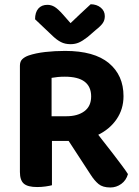

<svg xmlns="http://www.w3.org/2000/svg" viewBox="-20 -857 643 887"><path d="M218.3 -320H287.1Q338.4 -320 369.8 -343.1Q401.1 -366.3 401.1 -411.5Q401.1 -456.5 371 -479.6Q340.8 -502.7 279.4 -502.7Q262.3 -502.7 247.3 -501.3Q232.2 -499.8 218.3 -497.3ZM299.9 -205.9H72V-553.3Q72 -572.9 82.9 -583.5Q93.9 -594.2 112.1 -600.6Q144.6 -611.7 188.9 -616.8Q233.2 -621.8 281 -621.8Q415.2 -621.8 482.9 -565.5Q550.6 -509.2 550.6 -412.9Q550.6 -352.5 518.2 -305.7Q485.9 -258.8 429.7 -232.3Q373.5 -205.9 299.9 -205.9ZM274.2 -241.1 404.5 -272.5Q428.3 -241.1 453.3 -209.4Q478.3 -177.8 501 -148.2Q523.7 -118.6 542.1 -94Q560.6 -69.4 571.1 -52.7Q562.9 -23.7 540.2 -7.3Q517.4 9.1 489.9 9.1Q454.5 9.1 435.3 -6.8Q416.1 -22.8 399.2 -49.4ZM72 -260.5H220V-1.3Q210.4 1.4 191.2 4.3Q172 7.1 151.5 7.1Q108.2 7.1 90.1 -8.6Q72 -24.4 72 -62.5ZM305.9 -750.1Q328.6 -771.7 352.3 -794.2Q376 -816.8 398.9 -837.4Q426.9 -837.1 445.5 -821.8Q464.2 -806.4 464.2 -782.4Q464.2 -764 454.9 -750.4Q445.7 -736.8 422.6 -718.7L385.3 -686.4Q361.5 -667.9 344.3 -660.4Q327 -652.9 305.9 -652.9Q280.3 -652.9 261.3 -662.8Q242.4 -672.7 225 -689.3L142 -768Q142 -799.8 157 -817.3Q172.1 -834.7 199.1 -834.7Q216.5 -834.7 232 -825.5Q247.5 -816.3 271.1 -789.7Z"/></svg>

Font: Baloo Bhaina 2
Style: Regular
Weight: 400
Designer: Yesha Goshar, Manish Minz, Shuchita Grover and Ek Type
Foundry: Ek Type
Version: Version 1.700